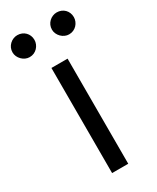

<svg xmlns="http://www.w3.org/2000/svg" viewBox="-234 -807 705 863"><g transform="rotate(-30 119.0 -375.0)"><path d="M76.7 -545.5H160.5V0H76.7ZM17 -636.4Q6 -636.4 -4.3 -641Q-14.6 -645.6 -22.5 -653.6Q-30.5 -661.6 -35.2 -671.9Q-39.8 -682.2 -39.8 -693.2Q-39.8 -705.6 -35.2 -715.9Q-30.5 -726.2 -22.5 -733.8Q-14.6 -741.5 -4.3 -745.7Q6 -750 17 -750Q29.5 -750 39.8 -745.7Q50.1 -741.5 57.7 -733.8Q65.3 -726.2 69.6 -715.9Q73.9 -705.6 73.9 -693.2Q73.9 -682.2 69.6 -671.9Q65.3 -661.6 57.7 -653.6Q50.1 -645.6 39.8 -641Q29.5 -636.4 17 -636.4ZM221.6 -636.4Q210.6 -636.4 200.3 -641Q190 -645.6 182 -653.6Q174 -661.6 169.4 -671.9Q164.8 -682.2 164.8 -693.2Q164.8 -705.6 169.4 -715.9Q174 -726.2 182 -733.8Q190 -741.5 200.3 -745.7Q210.6 -750 221.6 -750Q234 -750 244.3 -745.7Q254.6 -741.5 262.3 -733.8Q269.9 -726.2 274.1 -715.9Q278.4 -705.6 278.4 -693.2Q278.4 -682.2 274.1 -671.9Q269.9 -661.6 262.3 -653.6Q254.6 -645.6 244.3 -641Q234 -636.4 221.6 -636.4Z"/></g></svg>

Font: Fast_Sans-Dotted
Style: Regular
Weight: 400
Version: Version 3.018